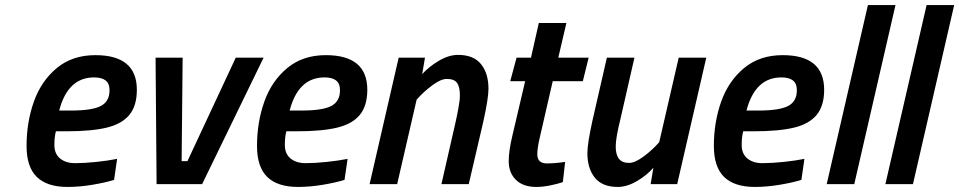

<svg xmlns="http://www.w3.org/2000/svg" viewBox="-20 -728 3792 759"><path d="M85 -151Q85 -245 114 -326.5Q143 -408 204.5 -459Q266 -510 357 -510Q521 -510 521 -373Q521 -310 491.5 -274Q462 -238 402 -223.5Q342 -209 243 -209H201Q195 -187 195 -155Q195 -120 217.5 -101.5Q240 -83 277 -83Q314 -83 361.5 -88Q409 -93 443 -100L431 -17Q396 -6 345 2.5Q294 11 247 11Q166 11 125.5 -28.5Q85 -68 85 -151ZM261 -291Q344 -291 378.5 -309Q413 -327 413 -371Q413 -398 397.5 -410Q382 -422 352 -422Q248 -422 214 -291Z M595 -500H702L698 -91H721L912 -500H1022L779 0H599Z M996 -151Q996 -245 1025 -326.5Q1054 -408 1115.5 -459Q1177 -510 1268 -510Q1432 -510 1432 -373Q1432 -310 1402.5 -274Q1373 -238 1313 -223.5Q1253 -209 1154 -209H1112Q1106 -187 1106 -155Q1106 -120 1128.5 -101.5Q1151 -83 1188 -83Q1225 -83 1272.5 -88Q1320 -93 1354 -100L1342 -17Q1307 -6 1256 2.5Q1205 11 1158 11Q1077 11 1036.5 -28.5Q996 -68 996 -151ZM1172 -291Q1255 -291 1289.5 -309Q1324 -327 1324 -371Q1324 -398 1308.5 -410Q1293 -422 1263 -422Q1159 -422 1125 -291Z M1556 -500H1660L1649 -435Q1675 -464 1714.5 -487.5Q1754 -511 1791 -511Q1852 -511 1881.5 -474.5Q1911 -438 1911 -377Q1911 -340 1891 -249L1833 0H1725L1780 -241Q1786 -267 1792 -299.5Q1798 -332 1798 -351Q1798 -384 1787 -400Q1776 -416 1746 -416Q1723 -416 1688.5 -390.5Q1654 -365 1627 -334L1550 0H1441Z M1991 -91Q1991 -132 2006 -194L2056 -407H1997L2022 -500H2079L2110 -637H2219L2187 -500H2307L2284 -407H2165L2114 -185Q2104 -143 2104 -118Q2104 -82 2142 -82Q2174 -82 2214 -88L2205 -8Q2184 -1 2155 5Q2126 11 2100 11Q2048 11 2019.5 -17Q1991 -45 1991 -91Z M2302 -123Q2302 -160 2322 -251L2379 -500H2488L2433 -259Q2414 -183 2414 -149Q2414 -117 2426.5 -100.5Q2439 -84 2467 -84Q2490 -84 2524.5 -109.5Q2559 -135 2586 -166L2663 -500H2772L2657 0H2552L2563 -65Q2538 -36 2498.5 -12.5Q2459 11 2422 11Q2361 11 2331.5 -25.5Q2302 -62 2302 -123Z M2802 -151Q2802 -245 2831 -326.5Q2860 -408 2921.5 -459Q2983 -510 3074 -510Q3238 -510 3238 -373Q3238 -310 3208.5 -274Q3179 -238 3119 -223.5Q3059 -209 2960 -209H2918Q2912 -187 2912 -155Q2912 -120 2934.5 -101.5Q2957 -83 2994 -83Q3031 -83 3078.5 -88Q3126 -93 3160 -100L3148 -17Q3113 -6 3062 2.5Q3011 11 2964 11Q2883 11 2842.5 -28.5Q2802 -68 2802 -151ZM2978 -291Q3061 -291 3095.5 -309Q3130 -327 3130 -371Q3130 -398 3114.5 -410Q3099 -422 3069 -422Q2965 -422 2931 -291Z M3411 -708H3520L3357 0H3248Z M3643 -708H3752L3589 0H3480Z"/></svg>

Font: Cairo SemiBold
Style: Italic
Weight: 600
Italic angle: -13°
Designer: Mohamed Gaber, Accademia di Belle Arti di Urbino and others
Foundry: Kief Type Foundry, Accademia di Belle Arti di Urbino and others
Version: Version 3.011